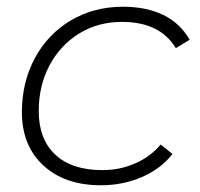

<svg xmlns="http://www.w3.org/2000/svg" viewBox="-20 -546 595 570"><path d="M45 -213Q45 -302 83.5 -373.5Q122 -445 190.5 -485.5Q259 -526 345 -526Q415 -526 465 -501.5Q515 -477 543 -428L502 -403Q455 -481 342 -481Q271 -481 215 -446.5Q159 -412 127 -352Q95 -292 95 -216Q95 -133 144 -87Q193 -41 284 -41Q336 -41 381.5 -61Q427 -81 457 -117L492 -89Q458 -45 401.5 -20.5Q345 4 280 4Q172 4 108.5 -55Q45 -114 45 -213Z"/></svg>

Font: Montserrat Alternates Light
Style: Italic
Weight: 300
Italic angle: -11.3°
Designer: Julieta Ulanovsky
Foundry: Julieta Ulanovsky
Version: Version 7.200